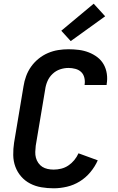

<svg xmlns="http://www.w3.org/2000/svg" viewBox="-20 -1009 640 1037"><path d="M270 8Q236 8 203.5 2.5Q171 -3 143 -17.5Q115 -32 94.5 -55.5Q74 -79 63 -108.5Q52 -138 51.5 -171.5Q51 -205 56 -238L107 -543Q111 -570 121 -597.5Q131 -625 148 -649Q165 -673 188.5 -692Q212 -711 239 -722.5Q266 -734 294 -738.5Q322 -743 350 -743Q378 -743 406 -739.5Q434 -736 459.5 -726Q485 -716 506 -700Q527 -684 540 -661Q553 -638 557 -610Q561 -582 556 -554Q556 -553 556 -552Q556 -551 556 -550H437Q437 -551 437 -551.5Q437 -552 437 -552Q440 -571 435.5 -589.5Q431 -608 418.5 -620Q406 -632 387.5 -637Q369 -642 350 -642Q327 -642 304.5 -634.5Q282 -627 264 -610Q246 -593 236.5 -571Q227 -549 224 -526L173 -222Q171 -205 170.5 -188.5Q170 -172 174 -157Q178 -142 187 -129Q196 -116 208.5 -108Q221 -100 237 -96.5Q253 -93 270 -93Q290 -93 310.5 -98Q331 -103 349 -115Q367 -127 381 -144Q395 -161 404 -181L508 -143Q493 -109 468 -79Q443 -49 410.5 -29Q378 -9 341.5 -0.5Q305 8 270 8ZM362 -787 311 -843 486 -989 548 -921Z"/></svg>

Font: Iosevka SS04 Extended
Style: Bold Italic
Weight: 700
Width: 7
Italic angle: -9°
Monospace: yes
Designer: Belleve Invis
Foundry: Belleve Invis
Version: Version 19.0.0; ttfautohint (v1.8.4)